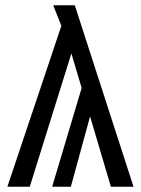

<svg xmlns="http://www.w3.org/2000/svg" viewBox="-20 -709 535 729"><path d="M487 0H401L322 -267L249 0H178L290 -375L251 -506L93 0H8L213 -611L182 -689H264Z"/></svg>

Font: Fira Sans Extra Condensed
Style: Regular
Weight: 400
Width: 1
Designer: Carrois Corporate & Edenspiekermann AG
Foundry: Carrois Corporate GbR & Edenspiekermann AG
Version: Version 4.203